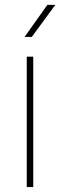

<svg xmlns="http://www.w3.org/2000/svg" viewBox="-20 -758 244 778"><path d="M79.6 0ZM88.4 0V-528.3H114.7V0ZM204.1 -738.3 108.9 -608.4H79.6L171.9 -738.3Z"/></svg>

Font: Heebo Thin
Style: Regular
Weight: 250
Designer: Oded Ezer
Foundry: Meir Sadan
Version: Version 2.001; ttfautohint (v1.5.14-ce02) -l 8 -r 50 -G 200 